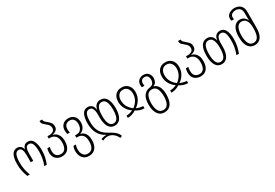

<svg xmlns="http://www.w3.org/2000/svg" viewBox="64 -2023 5048 3526"><g transform="rotate(-30 2588.5 -260.0)"><path d="M103 0Q76 -69 62 -135Q48 -201 48 -283Q48 -407 85 -474.5Q122 -542 195 -542Q242 -542 270.5 -515.5Q299 -489 308 -445H310Q320 -489 348 -515.5Q376 -542 423 -542Q497 -542 534 -472Q571 -402 571 -283Q571 -202 557 -136Q543 -70 515 0H463Q489 -68 502 -136Q515 -204 515 -283Q515 -386 492.5 -440Q470 -494 418 -494Q372 -494 354 -453.5Q336 -413 336 -333V-186H283V-333Q283 -412 264.5 -453Q246 -494 201 -494Q149 -494 126 -439.5Q103 -385 103 -283Q103 -202 116.5 -135.5Q130 -69 156 0Z M841 10Q760 10 711 -36.5Q662 -83 662 -169Q662 -194 665.5 -215Q669 -236 675 -256H727Q722 -237 719.5 -216.5Q717 -196 717 -171Q717 -104 750.5 -71Q784 -38 841 -38Q903 -38 934 -84.5Q965 -131 965 -217Q965 -307 924 -352Q883 -397 822 -397H787V-446H825Q877 -446 909.5 -468.5Q942 -491 942 -535Q942 -574 923.5 -597.5Q905 -621 881 -640Q851 -663 825.5 -689Q800 -715 800 -762H855Q855 -730 875.5 -709.5Q896 -689 923 -667Q951 -645 974.5 -615.5Q998 -586 998 -537Q998 -489 967.5 -461.5Q937 -434 883 -423V-420Q919 -414 950.5 -389.5Q982 -365 1001.5 -321.5Q1021 -278 1021 -215Q1021 -105 973 -47.5Q925 10 841 10Z M1274 250Q1211 250 1171 221.5Q1131 193 1111.5 147.5Q1092 102 1092 51Q1092 17 1098.5 -10.5Q1105 -38 1112 -55H1163Q1157 -38 1151.5 -11.5Q1146 15 1146 49Q1147 113 1178 157.5Q1209 202 1273 202Q1339 202 1372 153.5Q1405 105 1405 20Q1405 -73 1366.5 -115.5Q1328 -158 1267 -158H1234V-207H1269Q1327 -207 1360 -248.5Q1393 -290 1393 -360Q1393 -424 1363 -459Q1333 -494 1282 -494Q1231 -494 1200 -463Q1169 -432 1169 -371Q1169 -350 1171.5 -333Q1174 -316 1178 -299H1126Q1114 -334 1114 -374Q1114 -453 1160 -497.5Q1206 -542 1282 -542Q1354 -542 1401 -495.5Q1448 -449 1448 -364Q1448 -296 1417 -248.5Q1386 -201 1331 -185V-182Q1388 -171 1424.5 -121.5Q1461 -72 1461 21Q1461 131 1411 190.5Q1361 250 1274 250Z M1931 250Q1915 209 1885.5 177Q1856 145 1819.5 126.5Q1783 108 1746 108Q1688 108 1636 134L1619 97Q1641 86 1670 79.5Q1699 73 1735 73V70Q1640 24 1591 -66Q1542 -156 1542 -280Q1542 -404 1578.5 -473Q1615 -542 1693 -542Q1743 -542 1777 -510.5Q1811 -479 1819 -413H1821Q1834 -479 1872 -510.5Q1910 -542 1960 -542Q2047 -542 2089.5 -470.5Q2132 -399 2132 -268Q2132 -140 2088 -67.5Q2044 5 1961 5Q1874 5 1831.5 -67.5Q1789 -140 1789 -267V-324Q1789 -410 1768 -452Q1747 -494 1697 -494Q1643 -494 1620 -440Q1597 -386 1597 -280Q1597 -181 1623.5 -116.5Q1650 -52 1693.5 -11.5Q1737 29 1789 56Q1852 89 1900.5 126.5Q1949 164 1976 231ZM1960 -43Q2021 -43 2048.5 -101Q2076 -159 2076 -268Q2076 -377 2049 -435.5Q2022 -494 1960 -494Q1899 -494 1871.5 -435.5Q1844 -377 1844 -268Q1844 -159 1872 -101Q1900 -43 1960 -43Z M2234 0V-48Q2301 -48 2369 -80V-83Q2304 -126 2266 -194Q2228 -262 2228 -344Q2228 -400 2248.5 -444.5Q2269 -489 2310 -515.5Q2351 -542 2411 -542Q2471 -542 2512 -515.5Q2553 -489 2574 -444.5Q2595 -400 2595 -344Q2595 -262 2556.5 -194Q2518 -126 2453 -83V-80Q2522 -48 2588 -48V0Q2494 0 2411 -55Q2328 0 2234 0ZM2411 -103Q2467 -143 2503.5 -203.5Q2540 -264 2540 -344Q2540 -406 2507 -450Q2474 -494 2411 -494Q2348 -494 2315.5 -450Q2283 -406 2283 -344Q2283 -264 2319 -203.5Q2355 -143 2411 -103Z M2873 250Q2782 250 2733.5 178Q2685 106 2685 -17Q2685 -143 2731 -207Q2777 -271 2861 -282Q2912 -289 2934.5 -319.5Q2957 -350 2957 -397Q2957 -439 2936.5 -468Q2916 -497 2873 -497Q2833 -497 2810.5 -473Q2788 -449 2788 -404Q2788 -381 2793 -359H2740Q2737 -370 2735.5 -382Q2734 -394 2734 -408Q2734 -469 2772.5 -505.5Q2811 -542 2873 -542Q2939 -542 2975.5 -501Q3012 -460 3012 -397Q3012 -354 2993 -319Q2974 -284 2932 -268V-266Q3063 -229 3063 -17Q3063 107 3015.5 178.5Q2968 250 2873 250ZM2874 202Q2942 202 2974.5 145Q3007 88 3007 -17Q3007 -116 2976 -175Q2945 -234 2875 -234Q2806 -234 2773 -176.5Q2740 -119 2740 -17Q2740 85 2772.5 143.5Q2805 202 2874 202Z M3159 0V-48Q3226 -48 3294 -80V-83Q3229 -126 3191 -194Q3153 -262 3153 -344Q3153 -400 3173.5 -444.5Q3194 -489 3235 -515.5Q3276 -542 3336 -542Q3396 -542 3437 -515.5Q3478 -489 3499 -444.5Q3520 -400 3520 -344Q3520 -262 3481.5 -194Q3443 -126 3378 -83V-80Q3447 -48 3513 -48V0Q3419 0 3336 -55Q3253 0 3159 0ZM3336 -103Q3392 -143 3428.5 -203.5Q3465 -264 3465 -344Q3465 -406 3432 -450Q3399 -494 3336 -494Q3273 -494 3240.5 -450Q3208 -406 3208 -344Q3208 -264 3244 -203.5Q3280 -143 3336 -103Z M3779 10Q3698 10 3649 -36.5Q3600 -83 3600 -169Q3600 -194 3603.5 -215Q3607 -236 3613 -256H3665Q3660 -237 3657.5 -216.5Q3655 -196 3655 -171Q3655 -104 3688.5 -71Q3722 -38 3779 -38Q3841 -38 3872 -84.5Q3903 -131 3903 -217Q3903 -307 3862 -352Q3821 -397 3760 -397H3725V-446H3763Q3815 -446 3847.5 -468.5Q3880 -491 3880 -535Q3880 -574 3861.5 -597.5Q3843 -621 3819 -640Q3789 -663 3763.5 -689Q3738 -715 3738 -762H3793Q3793 -730 3813.5 -709.5Q3834 -689 3861 -667Q3889 -645 3912.5 -615.5Q3936 -586 3936 -537Q3936 -489 3905.5 -461.5Q3875 -434 3821 -423V-420Q3857 -414 3888.5 -389.5Q3920 -365 3939.5 -321.5Q3959 -278 3959 -215Q3959 -105 3911 -47.5Q3863 10 3779 10Z M4226 10Q4142 10 4098.5 -63Q4055 -136 4055 -267Q4055 -399 4097.5 -470.5Q4140 -542 4227 -542Q4277 -542 4315 -510.5Q4353 -479 4366 -413H4369Q4376 -479 4410 -510.5Q4444 -542 4495 -542Q4572 -542 4608.5 -472.5Q4645 -403 4645 -284Q4645 -202 4631 -136Q4617 -70 4590 0H4537Q4564 -68 4577 -136Q4590 -204 4590 -282Q4590 -386 4567 -440Q4544 -494 4490 -494Q4440 -494 4419 -452Q4398 -410 4398 -324V-267Q4398 -136 4355 -63Q4312 10 4226 10ZM4227 -38Q4287 -38 4315 -96.5Q4343 -155 4343 -267Q4343 -377 4315 -435.5Q4287 -494 4227 -494Q4165 -494 4137.5 -435.5Q4110 -377 4110 -267Q4110 -155 4138 -96.5Q4166 -38 4227 -38Z M4927 10Q4864 10 4822.5 -24.5Q4781 -59 4761 -120.5Q4741 -182 4741 -263Q4741 -396 4787 -466Q4833 -536 4914 -536Q4967 -536 5002.5 -508Q5038 -480 5055 -440H5058Q5057 -460 5056 -480.5Q5055 -501 5055 -518V-595Q5055 -658 5023 -691Q4991 -724 4936 -724Q4889 -724 4856 -701.5Q4823 -679 4823 -629Q4823 -612 4827 -594H4775Q4768 -616 4768 -637Q4768 -678 4790.5 -708Q4813 -738 4851.5 -754Q4890 -770 4937 -770Q4985 -770 5024 -750.5Q5063 -731 5086 -692.5Q5109 -654 5109 -596V-261Q5109 -122 5060.5 -56Q5012 10 4927 10ZM4926 -38Q4991 -38 5023 -95Q5055 -152 5055 -256V-291Q5055 -385 5022.5 -437Q4990 -489 4923 -489Q4861 -489 4829 -430.5Q4797 -372 4797 -263Q4797 -157 4829 -97.5Q4861 -38 4926 -38Z"/></g></svg>

Font: Noto Sans Georgian Condensed Light
Style: Regular
Weight: 300
Width: 3
Designer: Monotype Design Team, Akaki Razmadze
Foundry: Google LLC
Version: Version 2.005; ttfautohint (v1.8.4.7-5d5b)